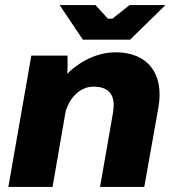

<svg xmlns="http://www.w3.org/2000/svg" viewBox="-20 -740 686 760"><path d="M13 0H188L240 -300C257 -356 299 -397 350 -397C424 -397 437 -350 427 -292L376 0H551L607 -314C631 -450 563 -533 438 -533C377 -533 308 -508 246 -448C248 -474 248 -499 247 -520H104ZM308 -583H495L635 -720H493L425 -666H407L358 -720H216Z"/></svg>

Font: Fixel Display ExtraBold
Style: Italic
Weight: 800
Italic angle: -10°
Designer: AlfaBravo + MacPaw
Foundry: Kyrylo Tkachov, Marchela Mozhyna, Serhii Makarenko, Maria Weinstein, Zakhar Kryvoshyya
Version: Version 1.210;Glyphs 3.2 (3217)